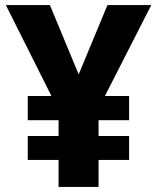

<svg xmlns="http://www.w3.org/2000/svg" viewBox="-20 -734 618 754"><path d="M289 -442 176 -714H3L182 -357H89V-262H210V-200H89V-106H210V0H367V-106H487V-200H367V-262H487V-357H392L574 -714H402Z"/></svg>

Font: Noto Sans Ethiopic ExtraBold
Style: Regular
Weight: 800
Designer: Monotype Design Team
Foundry: Monotype Imaging Inc.
Version: Version 2.102